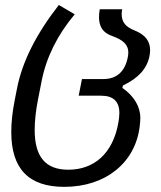

<svg xmlns="http://www.w3.org/2000/svg" viewBox="-20 -538 642 765"><path d="M236.3 206.5C400.4 206.5 519 110.8 536.6 -34.2C538.1 -46.4 539.1 -59.6 539.1 -68.4C539.1 -113.8 513.2 -156.2 467.8 -187.5L469.7 -197.3C529.3 -225.6 565.4 -262.7 575.7 -314.9C577.1 -323.2 578.1 -329.6 578.1 -337.4C578.1 -390.6 535.6 -408.7 514.2 -417.5C478.5 -432.1 464.8 -451.7 464.8 -481.9C464.8 -487.8 465.3 -494.1 466.8 -501H377.4C375.5 -489.7 374.5 -479.5 374.5 -470.2C374.5 -415 408.7 -401.4 427.2 -394.5C466.3 -379.9 491.2 -363.3 491.2 -328.1C491.2 -323.2 490.7 -318.4 489.7 -313C479 -252 443.8 -223.1 392.6 -223.1H306.6L293.5 -156.7H383.3C431.6 -156.7 455.6 -133.3 455.6 -87.9C455.6 -76.7 454.1 -64 451.7 -49.8C430.2 74.2 354 138.2 252.4 138.2C161.1 138.2 118.2 86.9 118.2 -20.5C118.2 -56.6 123 -98.6 130.9 -138.7L146 -215.8C164.6 -310.1 209.5 -399.9 277.8 -481L214.4 -518.1C124 -402.3 68.4 -291.5 47.9 -186L38.6 -138.7C29.3 -91.8 24.9 -49.3 24.9 -12.2C24.9 135.3 94.7 206.5 236.3 206.5Z"/></svg>

Font: Hack
Style: Oblique
Weight: 400
Italic angle: -12°
Monospace: yes
Designer: Christopher Simpkins
Foundry: Christopher Simpkins
Version: Version 2.010